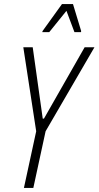

<svg xmlns="http://www.w3.org/2000/svg" viewBox="-20 -919 482 939"><path d="M97 0 157 -277 94 -688H140L189 -339H195L394 -688H442L203 -277L143 0ZM187 -762 188 -767 283 -899H337L377 -767L376 -762H344L305 -866L221 -762Z"/></svg>

Font: Saira Condensed ExtraLight
Style: Italic
Weight: 250
Width: 3
Italic angle: -12°
Designer: Hector Gatti with collaboration of the Omnibus-Type team
Foundry: Omnibus-Type
Version: Version 1.101